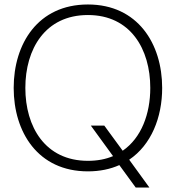

<svg xmlns="http://www.w3.org/2000/svg" viewBox="-20 -752 783 856"><path d="M585 84H646L556 -40C654 -106 703 -228 703 -360C703 -557 594 -732 372 -732C149 -732 41 -557 41 -360C41 -163 149 12 372 12C425 12 472 2 512 -16ZM93 -360C93 -533 181 -685 372 -685C562 -685 650 -533 650 -360C650 -244 610 -137 527 -80L445 -192H385L484 -56C451 -42 414 -35 372 -35C181 -35 93 -187 93 -360Z"/></svg>

Font: Aspekta 200
Style: Regular
Weight: 200
Designer: Ivo Dolenc
Version: Version 2.000